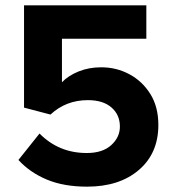

<svg xmlns="http://www.w3.org/2000/svg" viewBox="-20 -687 648 719"><path d="M306 12Q219 12 155.5 -14.5Q92 -41 49 -88L128 -187Q200 -114 305 -114Q364 -114 396.5 -143.5Q429 -173 429 -213Q429 -257 397.5 -284.5Q366 -312 309 -312Q227 -312 169 -258L70 -284V-667H528V-542H212V-379Q236 -404 274.5 -419.5Q313 -435 359 -435Q416 -435 464.5 -409Q513 -383 543 -335Q573 -287 573 -219Q573 -113 500 -50.5Q427 12 306 12Z"/></svg>

Font: UN Bangla
Style: Bold
Weight: 700
Designer: Desinged by Rajon, Unicode developed by Rashed (IMGN)
Version: Version 2.001;March 19, 2023;FontCreator 14.0.0.2901 64-bit